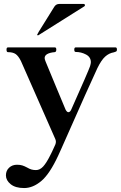

<svg xmlns="http://www.w3.org/2000/svg" viewBox="-20 -725 614 972"><path d="M565 -485Q572 -485 572 -474Q572 -467 569 -465Q566 -463 556 -460Q532 -456 512.5 -438.5Q493 -421 473 -380Q441 -313 290 29L275 62Q232 155 189.5 191Q147 227 102 227Q58 227 34 207.5Q10 188 10 163Q10 139 26 124Q42 109 66 109Q82 109 93 112.5Q104 116 117 123Q129 130 139 133Q149 136 162 136Q182 136 198.5 118Q215 100 234 62Q237 56 243.5 43Q250 30 260 7Q263 -1 263 -7Q263 -14 260 -21L86 -416Q73 -442 59 -451.5Q45 -461 20 -461Q13 -461 13 -474Q13 -485 20 -485H258Q265 -485 265 -474Q265 -462 257 -461Q233 -459 219.5 -451.5Q206 -444 206 -431Q206 -425 211 -413L264 -285L312 -170Q319 -157 326 -157Q335 -157 341 -171Q428 -366 436 -390Q440 -404 440 -410Q440 -436 415.5 -449Q391 -462 363 -462Q356 -462 356 -474Q356 -485 363 -485ZM407 -693Q410 -695 410 -698Q410 -705 403 -705H280Q264 -705 255 -691L176 -564Q169 -551 169 -551L168 -549Q168 -548 169 -547Q170 -546 172 -546L175 -547Z"/></svg>

Font: Shippori Mincho B1
Style: Bold
Weight: 700
Designer: FONTDASU
Foundry: FONTDASU / Google Inc. / but / Adobe
Version: Version 3.110; ttfautohint (v1.8.3)